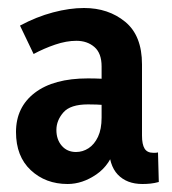

<svg xmlns="http://www.w3.org/2000/svg" viewBox="-20 -802 430 480"><path d="M252 -438 269 -437Q256 -390 221 -366Q186 -342 149 -342Q94 -342 57 -376.5Q20 -411 20 -472Q20 -534 67 -570Q114 -606 200 -606Q217 -606 239 -605Q261 -604 278 -600V-535Q260 -538 241 -539.5Q222 -541 200 -541Q156 -541 138.5 -521Q121 -501 121 -477Q121 -453 134.5 -437.5Q148 -422 170 -422Q187 -422 201.5 -431.5Q216 -441 225 -460Q234 -479 234 -508V-636Q234 -669 216 -684.5Q198 -700 171 -700Q146 -700 118 -690.5Q90 -681 64 -667L30 -738Q71 -760 112.5 -771Q154 -782 190 -782Q251 -782 293 -747.5Q335 -713 335 -641V-463Q335 -441 341.5 -430.5Q348 -420 363 -420Q365 -420 368 -420Q371 -420 375 -421L377 -347Q366 -344 356 -343Q346 -342 336 -342Q297 -342 274.5 -365.5Q252 -389 252 -438Z"/></svg>

Font: Yaldevi ExtraLight SemiBold
Style: Regular
Weight: 600
Version: Version 1.100